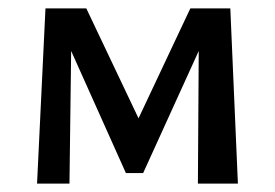

<svg xmlns="http://www.w3.org/2000/svg" viewBox="-20 -436 653 456"><path d="M545 0H450L452 -315L320 -25H279L149 -315L145 0H68L88 -416H185L309 -155L432 -416H527Z"/></svg>

Font: EauTestText Semibold
Style: Regular
Weight: 600
Designer: Christian Thalmann (Catharsis Fonts)
Version: Version 0.001;PS 000.001;hotconv 1.0.88;makeotf.lib2.5.64775